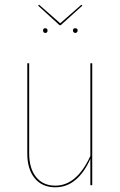

<svg xmlns="http://www.w3.org/2000/svg" viewBox="-20 -787 512 816"><path d="M372 0H364V-112Q339 -55 301.5 -23Q264 9 215 9Q159 9 127.5 -29.5Q96 -68 96 -134V-518H104V-135Q104 -71 133.5 -34.5Q163 2 215 2Q306 2 364 -124V-518H372ZM330 -763 238 -680H233L142 -763L146 -767L236 -688L326 -767ZM182 -657Q182 -647 172 -647Q168 -647 165.5 -650Q163 -653 163 -657Q163 -667 172 -667Q182 -667 182 -657ZM310 -657Q310 -653 307 -650Q304 -647 300 -647Q296 -647 293 -650Q290 -653 290 -657Q290 -667 300 -667Q310 -667 310 -657Z"/></svg>

Font: Fira Sans Compressed Eight
Style: Regular
Weight: 100
Width: 1
Designer: bBox Type GmbH & Carrois Corporate GbR & Edenspiekermann AG
Foundry: bBox Type GmbH & Carrois Corporate GbR & Edenspiekermann AG
Version: Version 4.301